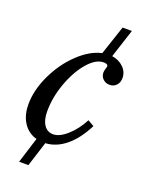

<svg xmlns="http://www.w3.org/2000/svg" viewBox="-156 -778 780 1005"><g transform="rotate(20 234.0 -275.5)"><path d="M346.2 -181.2 380.9 -161.1Q340.8 -81.5 287.8 -37.8Q234.9 5.9 174.8 8.8L130.9 147H79.1L124 3.9Q76.7 -8.8 49.3 -50.3Q22 -91.8 22 -152.8Q22 -232.4 62.3 -317.1Q102.5 -401.9 165.8 -461.9Q229 -522 293.9 -536.1L348.1 -698.2H399.9L348.1 -539.1Q387.2 -533.2 412.6 -508.3Q438 -483.4 438 -449.2Q438 -424.3 423.3 -408.7Q408.7 -393.1 386.2 -393.1Q363.8 -393.1 348.9 -407.5Q334 -421.9 334 -442.9Q334 -452.6 337.9 -464.1Q341.8 -475.6 341.8 -479Q341.8 -493.2 317.9 -493.2Q274.4 -493.2 229.7 -441.4Q185.1 -389.6 156 -309.6Q127 -229.5 127 -151.9Q127 -103.5 145.5 -76.2Q164.1 -48.8 196.8 -48.8Q231.9 -48.8 273.9 -86.2Q315.9 -123.5 346.2 -181.2Z"/></g></svg>

Font: Libre Baskerville
Style: Italic
Weight: 400
Designer: Pablo Impallari, Rodrigo Fuenzalida
Foundry: Pablo Impallari, Rodrigo Fuenzalida
Version: Version 1.000